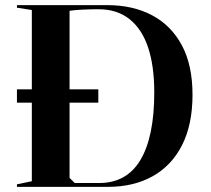

<svg xmlns="http://www.w3.org/2000/svg" viewBox="-20 -728 821 748"><path d="M46 -380H363V-328H46ZM398 -708Q498 -708 572.5 -668.5Q647 -629 688.5 -551.5Q730 -474 730 -359Q730 -243 689.5 -163Q649 -83 575 -41.5Q501 0 400 0H46V-10L104 -22V-689L46 -698V-708ZM364 -692Q332 -692 301.5 -690.5Q271 -689 251 -686V-35L271 -15H366Q474 -15 527.5 -105.5Q581 -196 581 -368Q581 -471 557 -543Q533 -615 484.5 -653.5Q436 -692 364 -692Z"/></svg>

Font: Kalnia Thin Medium
Style: Regular
Weight: 500
Version: Version 1.105